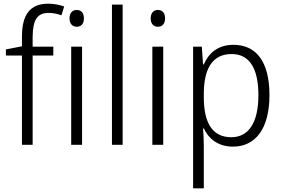

<svg xmlns="http://www.w3.org/2000/svg" viewBox="-20 -785 1532 1041"><path d="M269 -484V-532H157V-585C158 -678 182 -715 244 -715C267 -715 292 -710 313 -702L328 -750C304 -758 276 -765 242 -765C143 -765 99 -706 99 -586V-534L12 -517V-484H99V0H157V-484Z M396 -731C371 -731 357 -713 357 -685C357 -657 372 -640 396 -640C421 -640 435 -657 435 -685C435 -713 422 -731 396 -731ZM425 -532H366V0H425Z M645 0V-760H587V0Z M836 -731C811 -731 797 -713 797 -685C797 -657 812 -640 836 -640C861 -640 875 -657 875 -685C875 -713 862 -731 836 -731ZM865 -532H806V0H865Z M1246 -542C1159 -542 1111 -495 1085 -436H1081L1074 -532H1027V236H1085V6C1085 -25 1083 -61 1081 -89H1085C1110 -35 1160 10 1243 10C1365 10 1441 -87 1441 -269C1441 -451 1369 -542 1246 -542ZM1236 -492C1334 -492 1381 -412 1381 -269C1381 -120 1328 -41 1234 -41C1134 -41 1085 -115 1085 -258V-280C1086 -416 1134 -492 1236 -492Z"/></svg>

Font: Noto Sans Bengali SemiCondensed Light
Style: Regular
Weight: 300
Width: 4
Designer: Joana Ranito - Universal Thirst; Jelle Bosma - Monotype Design Team
Foundry: Universal Thirst ehf.
Version: Version 3.000